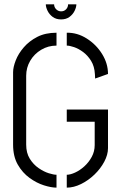

<svg xmlns="http://www.w3.org/2000/svg" viewBox="-20 -855 553 880"><path d="M260 -766Q237 -766 221.5 -777.5Q206 -789 198 -805.5Q190 -822 190 -835H228Q228 -822 237.5 -812.5Q247 -803 260 -803Q274 -803 283 -812.5Q292 -822 292 -835H330Q330 -822 322 -805.5Q314 -789 298.5 -777.5Q283 -766 260 -766ZM239 5Q215 5 181.5 -5.5Q148 -16 115.5 -39.5Q83 -63 61.5 -100.5Q40 -138 40 -192V-524Q40 -547 52 -578Q64 -609 89 -638Q114 -667 151 -686Q188 -705 239 -705V-646Q201 -646 169 -627Q137 -608 118.5 -576.5Q100 -545 100 -508V-192Q100 -154 116.5 -127.5Q133 -101 157 -84.5Q181 -68 203.5 -61Q226 -54 239 -54ZM286 5V-54Q302 -54 324 -64Q346 -74 366.5 -92.5Q387 -111 400.5 -136Q414 -161 414 -190V-297H286V-353H475V-176Q475 -146 458 -114Q441 -82 413 -55Q385 -28 351.5 -11.5Q318 5 286 5ZM416 -495 415 -515Q413 -551 397.5 -576Q382 -601 361 -616.5Q340 -632 319.5 -639Q299 -646 286 -646V-705Q334 -706 377.5 -678.5Q421 -651 448 -607.5Q475 -564 475 -516Z"/></svg>

Font: Stick No Bills Light
Style: Regular
Weight: 300
Version: Version 2.000